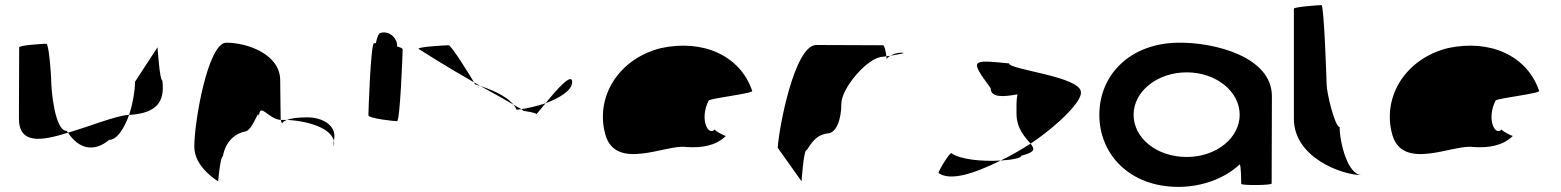

<svg xmlns="http://www.w3.org/2000/svg" viewBox="-20 -723 6106 751"><path d="M54 -260C54 -158 141 -171 246 -204C245 -206 242 -209 241 -211C195 -211 180 -366 180 -416C180 -424 172 -552 161 -552C151 -552 55 -546 55 -538C55 -538 54 -340 54 -260ZM246 -204C289 -139 349 -127 407 -176C438 -176 466 -221 485 -274C431 -270 335 -230 246 -204ZM485 -274H493C590 -282 626 -322 615 -408C604 -408 596 -546 596 -538L508 -403C508 -370 500 -319 485 -274Z M740 -149C740 -68 833 -14 833 -14C833 -6 841 -112 852 -112C862 -171 901 -200 935 -208C971 -208 993 -314 993 -261C993 -331 1029 -256 1078 -254C1078 -281 1076 -346 1076 -409C1076 -510 949 -556 865 -556C794 -556 740 -250 740 -149ZM1078 -254C1080 -246 1082 -242 1084 -241C1084 -237 1082 -246 1102 -254ZM1102 -254C1192 -250 1302 -215 1285 -149V-170C1302 -228 1246 -264 1182 -264C1139 -264 1116 -259 1102 -254Z M1421 -272C1421 -260 1520 -249 1533 -249C1545 -249 1555 -518 1555 -530C1555 -534 1546 -538 1533 -541C1534 -548 1533 -556 1529 -564C1519 -588 1491 -602 1468 -594C1462 -594 1455 -578 1450 -554H1443C1430 -554 1421 -284 1421 -272Z M1617 -532C1617 -532 1721 -465 1834 -401C1816 -432 1745 -546 1735 -546C1725 -546 1614 -540 1617 -532ZM1834 -401C1836 -397 1838 -394 1838 -393C1838 -393 1846 -391 1858 -387C1850 -391 1842 -397 1834 -401ZM1858 -387C1910 -359 1957 -332 1988 -314C1958 -351 1892 -376 1858 -387ZM1988 -314C1993 -308 1998 -301 2000 -294C2006 -294 2012 -295 2019 -296C2012 -300 2001 -306 1988 -314ZM2019 -296C2025 -292 2028 -290 2027 -290C2015 -290 2078 -284 2078 -276C2078 -276 2094 -295 2114 -319C2081 -308 2045 -300 2019 -296ZM2114 -319C2167 -339 2218 -369 2218 -402C2218 -442 2155 -370 2114 -319Z M2348 -196C2389 -52 2587 -160 2664 -148C2724 -144 2779 -152 2819 -191C2811 -193 2774 -212 2776 -217C2750 -188 2715 -257 2752 -330C2766 -340 2932 -358 2922 -368C2875 -506 2730 -570 2566 -535C2397 -493 2307 -341 2348 -196ZM2776 -218V-217ZM2820 -192 2819 -191C2821 -191 2821 -191 2820 -190Z M3022 -145 3115 -14C3115 -6 3123 -135 3134 -135C3144 -142 3161 -194 3216 -201C3252 -201 3271 -258 3271 -318C3271 -378 3375 -501 3434 -501C3434 -501 3439 -502 3447 -503C3445 -520 3440 -546 3434 -546C3434 -546 3271 -547 3173 -547C3088 -547 3027 -225 3022 -145ZM3447 -503C3448 -498 3448 -494 3448 -491C3448 -494 3454 -500 3463 -505C3457 -504 3452 -504 3447 -503ZM3463 -505C3493 -510 3532 -517 3505 -517C3489 -517 3474 -511 3463 -505Z M3651 -46C3698 -14 3788 -43 3894 -95C3824 -91 3737 -98 3701 -124C3693 -124 3651 -56 3651 -46ZM3855 -378C3855 -340 3905 -344 3960 -354C3955 -333 3956 -306 3956 -279C3956 -218 3992 -184 4011 -161C4127 -239 4212 -329 4208 -362C4208 -424 3927 -450 3927 -475C3776 -490 3773 -490 3855 -378ZM3894 -95C3941 -98 3975 -105 3975 -114C4030 -128 4028 -140 4011 -161C3973 -137 3934 -114 3894 -95Z M4280 -274C4280 -118 4400 8 4589 8C4686 8 4774 -28 4829 -80C4835 -76 4835 -4 4835 -4C4835 3 4954 2 4954 -5L4955 -347C4955 -500 4732 -558 4589 -556C4400 -554 4280 -430 4280 -274ZM4414 -274C4414 -366 4507 -440 4622 -440C4736 -440 4829 -366 4829 -274C4829 -184 4738 -109 4622 -109C4503 -109 4414 -184 4414 -274Z M5041 -258C5041 -108 5227 -38 5307 -38C5251 -38 5220 -167 5220 -226C5201 -227 5169 -361 5169 -394C5169 -401 5159 -703 5149 -703C5139 -703 5041 -696 5041 -689Z M5426 -196C5467 -52 5665 -160 5742 -148C5802 -144 5857 -152 5897 -191C5889 -193 5852 -212 5854 -217C5828 -188 5793 -257 5830 -330C5844 -340 6010 -358 6000 -368C5953 -506 5808 -570 5644 -535C5475 -493 5385 -341 5426 -196ZM5854 -218V-217ZM5898 -192 5897 -191C5899 -191 5899 -191 5898 -190Z"/></svg>

Font: Ampere
Style: SCExt
Weight: 400
Version: Version 1